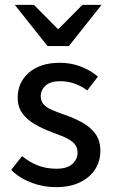

<svg xmlns="http://www.w3.org/2000/svg" viewBox="-20 -760 465 792"><path d="M210 12Q158 12 109.5 -6.5Q61 -25 26 -59L71 -116Q103 -90 137.5 -77Q172 -64 213 -64Q257 -64 278.5 -83.5Q300 -103 300 -131Q300 -154 285 -169Q270 -184 245.5 -194.5Q221 -205 193 -215Q158 -228 125.5 -246.5Q93 -265 73 -291.5Q53 -318 53 -358Q53 -420 99.5 -460.5Q146 -501 227 -501Q274 -501 314.5 -485Q355 -469 384 -444L340 -387Q314 -406 286.5 -415.5Q259 -425 228 -425Q187 -425 167.5 -406.5Q148 -388 148 -363Q148 -343 160 -329.5Q172 -316 194.5 -306.5Q217 -297 248 -286Q286 -273 319.5 -254.5Q353 -236 373.5 -208Q394 -180 394 -137Q394 -96 373 -62.5Q352 -29 311 -8.5Q270 12 210 12ZM176 -570 41 -740H120L218 -641H222L320 -740H399L264 -570Z"/></svg>

Font: Mada Medium
Style: Regular
Weight: 500
Designer: Khaled Hosny
Version: Version 1.5